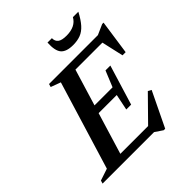

<svg xmlns="http://www.w3.org/2000/svg" viewBox="-264 -1006 1188 1188"><g transform="rotate(-45 330.0 -412.0)"><path d="M476.5 34 426 0H-24.5L-18.5 -20.5L59.5 -46.5L236 -625.5L171 -649.5L177 -670H604.5L672 -700H684L651.5 -474H624L591.5 -617.5H355.5L282.5 -377.5H440.5L483.5 -482.5H526L446 -220.5H403.5L425 -325.5H266.5L183.5 -52.5H426.5L578.5 -207L600 -195L489.5 34ZM465.5 -804.5Q544 -804.5 574 -858H621.5Q596.5 -810.5 572.2 -783.5Q548 -756.5 519.5 -745.5Q491 -734.5 453 -734.5Q395 -734.5 371.2 -761.8Q347.5 -789 351.5 -858H390Q389.5 -831.5 406.8 -818Q424 -804.5 465.5 -804.5Z"/></g></svg>

Font: Newsreader 16pt SemiBold
Style: Italic
Weight: 600
Italic angle: -17°
Designer: Hugues Gentile
Foundry: Production Type
Version: Version 1.003; ttfautohint (v1.8.3)